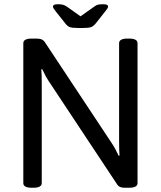

<svg xmlns="http://www.w3.org/2000/svg" viewBox="-20 -884 759 906"><path d="M90 -20V-680Q90 -702 130 -702H151Q167 -702 176.5 -698Q186 -694 193 -683L507 -209Q524 -184 540 -149L544 -150Q542 -173 542 -218V-680Q542 -702 582 -702H589Q629 -702 629 -680V-20Q629 2 589 2H569Q543 2 534 -12L212 -498Q195 -523 179 -558L175 -557Q177 -534 177 -489V-20Q177 2 137 2H130Q90 2 90 -20ZM287 -775 244 -829Q236 -839 233 -844Q230 -849 230 -853Q230 -864 252 -864Q268 -864 277.5 -861.5Q287 -859 298 -851L360 -807L425 -853Q434 -860 442.5 -862Q451 -864 468 -864Q490 -864 490 -853Q490 -849 486.5 -843.5Q483 -838 474 -827L433 -775Q421 -760 409.5 -756Q398 -752 373 -752H347Q321 -752 309.5 -756Q298 -760 287 -775Z"/></svg>

Font: Asap-Regular
Style: Regular
Weight: 400
Designer: Pablo Cosgaya
Foundry: Omnibus-Type
Version: Version 2.000; ttfautohint (v1.8)